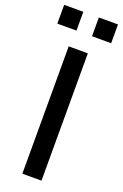

<svg xmlns="http://www.w3.org/2000/svg" viewBox="-176 -949 639 999"><g transform="rotate(20 144.0 -450.0)"><path d="M91 0V-705H197V0ZM187 -796V-900H293V-796ZM-5 -796V-900H101V-796Z"/></g></svg>

Font: NunitoSans_10ptSemiBold
Style: Regular
Weight: 600
Designer: Vernon Adams
Foundry: Vernon Adams
Version: Version 3.101;gftools[0.9.27]